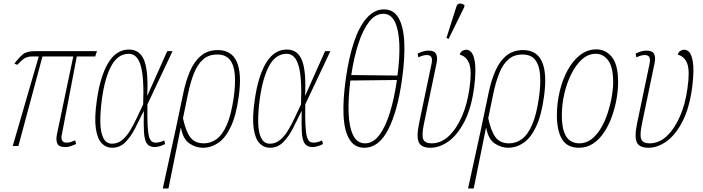

<svg xmlns="http://www.w3.org/2000/svg" viewBox="-20 -825 3971 1085"><path d="M52 0 199 -506H164Q136 -506 119 -495.5Q102 -485 78 -459L61 -465Q85 -497 107.5 -516.5Q130 -536 176 -536H528L518 -506H414L329 -62Q325 -44 331 -31.5Q337 -19 356 -19Q371 -19 382 -23Q393 -27 405 -32L410 -11Q394 -4 379.5 1Q365 6 348 6Q312 6 303.5 -14.5Q295 -35 302 -67L394 -506H220L84 0Z M613 10Q579 10 554.5 -15.5Q530 -41 521.5 -99.5Q513 -158 527 -257Q546 -394 591.5 -469.5Q637 -545 709 -545Q771 -545 795 -483Q819 -421 812 -285H813L925 -536H955L813 -235Q812 -164 814 -121Q816 -78 821.5 -56Q827 -34 836.5 -26.5Q846 -19 859 -19Q873 -19 885 -22.5Q897 -26 908 -32L913 -11Q900 -4 884 1Q868 6 854 6Q823 6 809.5 -14.5Q796 -35 793.5 -79.5Q791 -124 793 -197H792Q768 -148 743.5 -100Q719 -52 688 -21Q657 10 613 10ZM613 -13Q645 -13 670.5 -34Q696 -55 716 -88.5Q736 -122 754 -160.5Q772 -199 789 -235Q795 -385 775.5 -453Q756 -521 708 -521Q647 -521 610 -454.5Q573 -388 556 -266Q546 -191 547 -134Q548 -77 564 -45Q580 -13 613 -13Z M1015 -295Q1030 -368 1054 -423.5Q1078 -479 1116.5 -510.5Q1155 -542 1211 -542Q1366 -542 1329 -278Q1314 -170 1283.5 -107Q1253 -44 1212.5 -17Q1172 10 1126 10Q1087 10 1051 -14Q1015 -38 1003 -101H1001L932 240H900L975 -104ZM1132 -15Q1171 -15 1204 -39Q1237 -63 1262 -120Q1287 -177 1301 -276Q1311 -348 1307 -402Q1303 -456 1279.5 -486.5Q1256 -517 1207 -517Q1159 -517 1127.5 -489Q1096 -461 1076 -410.5Q1056 -360 1042 -293L1014 -157Q1029 -86 1054.5 -50.5Q1080 -15 1132 -15Z M1505 10Q1471 10 1446.5 -15.5Q1422 -41 1413.5 -99.5Q1405 -158 1419 -257Q1438 -394 1483.5 -469.5Q1529 -545 1601 -545Q1663 -545 1687 -483Q1711 -421 1704 -285H1705L1817 -536H1847L1705 -235Q1704 -164 1706 -121Q1708 -78 1713.5 -56Q1719 -34 1728.5 -26.5Q1738 -19 1751 -19Q1765 -19 1777 -22.5Q1789 -26 1800 -32L1805 -11Q1792 -4 1776 1Q1760 6 1746 6Q1715 6 1701.5 -14.5Q1688 -35 1685.5 -79.5Q1683 -124 1685 -197H1684Q1660 -148 1635.5 -100Q1611 -52 1580 -21Q1549 10 1505 10ZM1505 -13Q1537 -13 1562.5 -34Q1588 -55 1608 -88.5Q1628 -122 1646 -160.5Q1664 -199 1681 -235Q1687 -385 1667.5 -453Q1648 -521 1600 -521Q1539 -521 1502 -454.5Q1465 -388 1448 -266Q1438 -191 1439 -134Q1440 -77 1456 -45Q1472 -13 1505 -13Z M2039 10Q1984 10 1955 -37Q1926 -84 1921.5 -171Q1917 -258 1934 -379Q1951 -500 1980.5 -588Q2010 -676 2053 -724Q2096 -772 2150 -772Q2204 -772 2232 -724Q2260 -676 2264.5 -587.5Q2269 -499 2252 -378Q2227 -197 2174 -93.5Q2121 10 2039 10ZM2226 -398Q2240 -500 2236.5 -579Q2233 -658 2211 -702.5Q2189 -747 2146 -747Q2101 -747 2066 -702Q2031 -657 2005.5 -579Q1980 -501 1965 -401ZM2043 -15Q2088 -15 2123 -61Q2158 -107 2183 -187.5Q2208 -268 2223 -373L1960 -370Q1947 -267 1950 -187Q1953 -107 1975.5 -61Q1998 -15 2043 -15Z M2412 10Q2363 10 2347.5 -19Q2332 -48 2348 -127L2419 -466Q2424 -492 2417 -503Q2410 -514 2392 -514Q2383 -514 2372.5 -511.5Q2362 -509 2344 -501L2340 -522Q2372 -539 2403 -539Q2435 -539 2444.5 -519.5Q2454 -500 2447 -468L2376 -127Q2362 -60 2372 -37.5Q2382 -15 2419 -15Q2472 -15 2515.5 -55.5Q2559 -96 2590 -166.5Q2621 -237 2633 -327Q2647 -423 2632 -464.5Q2617 -506 2578 -516Q2583 -533 2594.5 -538.5Q2606 -544 2614 -544Q2649 -544 2661 -488Q2673 -432 2659 -328Q2643 -212 2604 -137Q2565 -62 2514.5 -26Q2464 10 2412 10ZM2515 -605 2503 -611 2559 -787Q2564 -805 2578.5 -805Q2593 -805 2605 -796L2603 -784Z M2740 -295Q2755 -368 2779 -423.5Q2803 -479 2841.5 -510.5Q2880 -542 2936 -542Q3091 -542 3054 -278Q3039 -170 3008.5 -107Q2978 -44 2937.5 -17Q2897 10 2851 10Q2812 10 2776 -14Q2740 -38 2728 -101H2726L2657 240H2625L2700 -104ZM2857 -15Q2896 -15 2929 -39Q2962 -63 2987 -120Q3012 -177 3026 -276Q3036 -348 3032 -402Q3028 -456 3004.5 -486.5Q2981 -517 2932 -517Q2884 -517 2852.5 -489Q2821 -461 2801 -410.5Q2781 -360 2767 -293L2739 -157Q2754 -86 2779.5 -50.5Q2805 -15 2857 -15Z M3252 10Q3185 10 3156 -38.5Q3127 -87 3127 -174Q3127 -241 3142.5 -307Q3158 -373 3187 -427Q3216 -481 3257.5 -513.5Q3299 -546 3350 -546Q3403 -546 3438 -502.5Q3473 -459 3473 -361Q3473 -316 3464 -265Q3455 -214 3437.5 -165.5Q3420 -117 3393.5 -77Q3367 -37 3331.5 -13.5Q3296 10 3252 10ZM3254 -15Q3292 -15 3322.5 -38.5Q3353 -62 3376 -101Q3399 -140 3414 -186Q3429 -232 3437 -277.5Q3445 -323 3445 -360Q3445 -446 3417 -483.5Q3389 -521 3346 -521Q3304 -521 3269 -489.5Q3234 -458 3208.5 -407Q3183 -356 3169 -295Q3155 -234 3155 -174Q3155 -113 3168 -78Q3181 -43 3203.5 -29Q3226 -15 3254 -15Z M3644 10Q3595 10 3579.5 -19Q3564 -48 3580 -127L3651 -466Q3656 -492 3649 -503Q3642 -514 3624 -514Q3615 -514 3604.5 -511.5Q3594 -509 3576 -501L3572 -522Q3604 -539 3635 -539Q3667 -539 3676.5 -519.5Q3686 -500 3679 -468L3608 -127Q3594 -60 3604 -37.5Q3614 -15 3651 -15Q3704 -15 3747.5 -55.5Q3791 -96 3822 -166.5Q3853 -237 3865 -327Q3879 -423 3864 -464.5Q3849 -506 3810 -516Q3815 -533 3826.5 -538.5Q3838 -544 3846 -544Q3881 -544 3893 -488Q3905 -432 3891 -328Q3875 -212 3836 -137Q3797 -62 3746.5 -26Q3696 10 3644 10Z"/></svg>

Font: Noto Serif ExtraCondensed Thin
Style: Italic
Weight: 100
Width: 2
Italic angle: -12°
Designer: Monotype Design Team
Foundry: Monotype Imaging Inc.
Version: Version 2.013